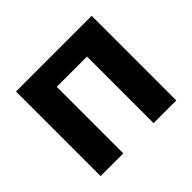

<svg xmlns="http://www.w3.org/2000/svg" viewBox="-132 -711 876 876"><g transform="rotate(-45 306.5 -273.0)"><path d="M550.8 -545.9V0H404.3V-429.7H209V0H62.5V-545.9Z"/></g></svg>

Font: Inter
Style: Bold
Weight: 700
Designer: Rasmus Andersson
Foundry: rsms
Version: Version 4.001;git-9221beed3